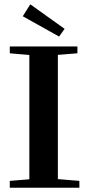

<svg xmlns="http://www.w3.org/2000/svg" viewBox="-20 -881 418 901"><path d="M257.3 -709.5 86.9 -804.7 122.1 -860.8 283.2 -745.6ZM25.9 0V-32.2L117.7 -39.6V-623L25.9 -630.9V-663.1H343.3V-630.9L251.5 -623.5V-40.5L352.5 -32.2V0Z"/></svg>

Font: Elstob 10pt SemiBold
Style: Regular
Weight: 600
Designer: Peter S. Baker
Version: Version 1.015